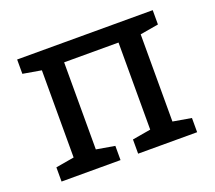

<svg xmlns="http://www.w3.org/2000/svg" viewBox="-95 -654 873 781"><g transform="rotate(-20 341.0 -264.0)"><path d="M47.4 0V-61.5L127 -75.2V-452.6L47.4 -466.3V-528.3H634.3V-466.3L554.7 -452.6V-75.2L634.3 -61.5V0H378.9V-61.5L458.5 -75.2V-452.1H223.1V-75.2L302.7 -61.5V0Z"/></g></svg>

Font: Roboto Slab
Style: Regular
Weight: 400
Designer: Google
Version: Version 2.000; ttfautohint (v1.8.1.43-b0c9)